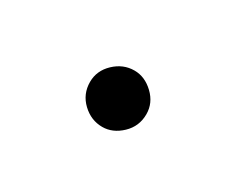

<svg xmlns="http://www.w3.org/2000/svg" viewBox="-33 -129 228 192"><g transform="rotate(30 81.5 -32.5)"><path d="M118 -33Q118 -46 108 -55.5Q98 -65 86 -65Q73 -65 63 -55.5Q53 -46 53 -33Q53 -19 63 -9.5Q73 0 86 0Q98 0 108 -9.5Q118 -19 118 -33Z"/></g></svg>

Font: Josefin Slab Thin
Style: Regular
Weight: 400
Version: Version 2.000